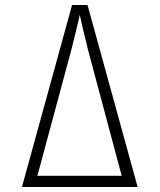

<svg xmlns="http://www.w3.org/2000/svg" viewBox="-20 -750 640 770"><path d="M68 0 269 -730H331L532 0ZM266 -550 130 -45H468L333 -550Q322 -594 313 -632.5Q304 -671 300 -690Q296 -671 286.5 -632.5Q277 -594 266 -550Z"/></svg>

Font: JetBrains Mono NL Thin
Style: Regular
Weight: 100
Monospace: yes
Designer: Philipp Nurullin, Konstantin Bulenkov
Foundry: JetBrains
Version: Version 2.305; ttfautohint (v1.8.4.7-5d5b)